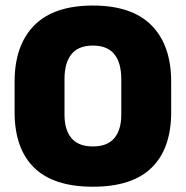

<svg xmlns="http://www.w3.org/2000/svg" viewBox="-20 -674 687 710"><path d="M323.5 16.5Q178 16.5 106 -54.2Q34 -125 34 -259V-372Q34 -506.5 106.5 -580Q179 -653.5 323.5 -653.5Q468 -653.5 540.5 -580Q613 -506.5 613 -372V-259Q613 -125 541 -54.2Q469 16.5 323.5 16.5ZM323.5 -132.5Q377 -132.5 402.8 -163.2Q428.5 -194 428.5 -250V-381.5Q428.5 -441.5 402.8 -473.5Q377 -505.5 323.5 -505.5Q270 -505.5 244.2 -473.5Q218.5 -441.5 218.5 -381.5V-250Q218.5 -194 244.2 -163.2Q270 -132.5 323.5 -132.5Z"/></svg>

Font: Anek Tamil Medium ExtraBold
Style: Regular
Weight: 800
Version: Version 1.003